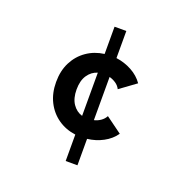

<svg xmlns="http://www.w3.org/2000/svg" viewBox="-143 -915 1119 1119"><g transform="rotate(20 416.5 -355.5)"><path d="M380 61V-103Q319 -111 271.5 -144Q224 -177 197 -230.5Q170 -284 170 -353Q170 -423 197 -476Q224 -529 271.5 -562Q319 -595 380 -603V-772H453V-604Q505 -597 550 -572.5Q595 -548 622 -509L522 -436Q512 -456 493.5 -468.5Q475 -481 453 -487V-219Q475 -224 493.5 -237Q512 -250 522 -269L622 -196Q595 -157 550 -133Q505 -109 453 -103V61ZM380 -219V-487Q343 -476 320 -442Q297 -408 297 -353Q297 -298 320 -264Q343 -230 380 -219Z"/></g></svg>

Font: Zen Kaku Gothic New Black
Style: Regular
Weight: 900
Designer: Yoshimichi Ohira
Foundry: Positype
Version: Version 1.001